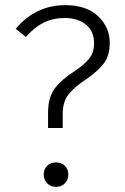

<svg xmlns="http://www.w3.org/2000/svg" viewBox="-20 -716 487 747"><path d="M224 -218H167V-277Q167 -338 193.5 -372.5Q220 -407 267 -437Q308 -464 327 -488Q346 -512 346 -547Q346 -595 314 -620.5Q282 -646 231 -646Q143 -646 81 -572L41 -604Q119 -696 234 -696Q316 -696 361.5 -653Q407 -610 407 -550Q407 -499 383 -468Q359 -437 314 -407Q269 -377 246.5 -348.5Q224 -320 224 -273ZM198 11Q176 11 163 -3.5Q150 -18 150 -37Q150 -57 163 -70.5Q176 -84 198 -84Q220 -84 233 -70.5Q246 -57 246 -37Q246 -18 233 -3.5Q220 11 198 11Z"/></svg>

Font: Trujillo Light
Style: Regular
Weight: 300
Designer: Fira Sans original fonts by bBox Type GmbH, Carrois Corporate GbR, & Edenspiekermann AG / Changes by Cristiano Sobral
Foundry: Fira Sans original fonts by bBox Type GmbH, Carrois Corporate GbR, & Edenspiekermann AG / Changes by Cristiano Sobral
Version: Version 4.301;July 28, 2020;FontCreator 13.0.0.2655 64-bit